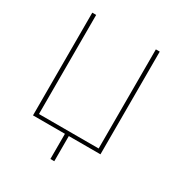

<svg xmlns="http://www.w3.org/2000/svg" viewBox="-205 -848 1073 1156"><g transform="rotate(30 331.5 -269.5)"><path d="M566 0H346V175H319V0H97V-714H124V-25H539V-714H566Z"/></g></svg>

Font: Noto Sans Display Thin
Style: Regular
Weight: 250
Designer: Monotype Design Team
Foundry: Monotype Imaging Inc.
Version: Version 1.900